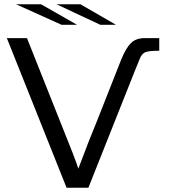

<svg xmlns="http://www.w3.org/2000/svg" viewBox="-20 -873 796 897"><path d="M55 -853H172L340 -757H268ZM244 -853H356L522 -757H449ZM12 -695H106L320 -157Q340 -105 346 -85L394 -211Q401 -229 434 -310L546 -594Q568 -648 591.5 -671.5Q615 -695 657 -695H724V-636Q672 -636 656.5 -628Q641 -620 632 -596Q629 -588 622 -571.5Q615 -555 612 -547L393 4H291Z"/></svg>

Font: Coval
Style: Light
Weight: 300
Foundry: Context Ltd
Version: Version 001.000